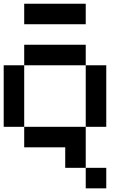

<svg xmlns="http://www.w3.org/2000/svg" viewBox="-20 -798 707 1040"><path d="M111.1 -111.1H0V-444.4H111.1ZM555.6 222.2H444.4V111.1H555.6ZM333.3 0H111.1V-111.1H444.4V111.1H333.3ZM555.6 -111.1H444.4V-444.4H555.6ZM444.4 -444.4H111.1V-555.6H444.4ZM444.4 -666.7H111.1V-777.8H444.4Z"/></svg>

Font: Pixeloid Sans
Style: Regular
Weight: 400
Designer: GGBotNet
Foundry: GGBotNet
Version: 0.5